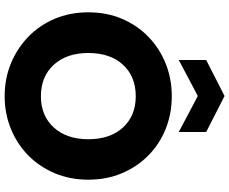

<svg xmlns="http://www.w3.org/2000/svg" viewBox="-100 -879 986 826"><g transform="rotate(90 393.0 -466.0)"><path d="M394 7Q319 7 254 -19.5Q189 -46 139 -94Q89 -142 61 -208Q33 -274 33 -353Q33 -432 61 -498Q89 -564 139 -612Q189 -660 254 -686Q319 -712 394 -712Q469 -712 534 -686Q599 -660 648 -612Q697 -564 725 -498Q753 -432 753 -353Q753 -274 725 -208Q697 -142 648 -94Q599 -46 533.5 -19.5Q468 7 394 7ZM394 -149Q478 -149 528.5 -204.5Q579 -260 579 -353Q579 -447 528.5 -502Q478 -557 394 -557Q309 -557 258.5 -502Q208 -447 208 -353Q208 -260 258.5 -204.5Q309 -149 394 -149ZM548 -742 393 -824 238 -742V-860L393 -939L548 -860Z"/></g></svg>

Font: Poppins
Style: Bold
Weight: 700
Designer: Ninad Kale (Devanagari), Jonny Pinhorn (Latin)
Version: Version 5.002